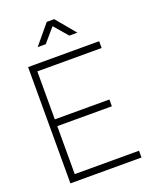

<svg xmlns="http://www.w3.org/2000/svg" viewBox="-168 -1023 896 1117"><g transform="rotate(-20 280.0 -465.0)"><path d="M510 0H70V-720H510V-678H112V-381H450V-339H112V-42H510ZM212 -810H162L262 -930H308L408 -810H358L285 -895Z"/></g></svg>

Font: Manrope Variable Light
Style: Regular
Weight: 200
Designer: Mikhail Sharanda
Foundry: Mikhail Sharanda
Version: Version 4.505